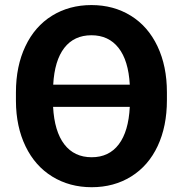

<svg xmlns="http://www.w3.org/2000/svg" viewBox="-20 -741 728 770"><path d="M649.4 -339.4Q649.4 -234.4 612.3 -155.3Q575.2 -76.2 506.1 -33.2Q437 9.8 347.7 9.8Q259.3 9.8 189.9 -32.7Q120.6 -75.2 82.5 -154.1Q44.4 -232.9 43.9 -335.4V-370.6Q43.9 -475.6 81.8 -555.4Q119.6 -635.3 188.7 -678Q257.8 -720.7 346.7 -720.7Q435.5 -720.7 504.6 -678Q573.7 -635.3 611.6 -555.4Q649.4 -475.6 649.4 -371.1ZM347.7 -110.4Q417 -110.4 456.3 -162.1Q495.6 -213.9 500.5 -312.5H192.9Q198.2 -213.9 238 -162.1Q277.8 -110.4 347.7 -110.4ZM346.7 -599.6Q277.3 -599.6 238 -549.1Q198.7 -498.5 193.4 -401.4H500.5Q495.1 -498.5 455.3 -549.1Q415.5 -599.6 346.7 -599.6Z"/></svg>

Font: Roboto-o
Style: o-Bold
Weight: 700
Designer: Google
Version: Version 2.134; 2016; ttfautohint (v1.6)